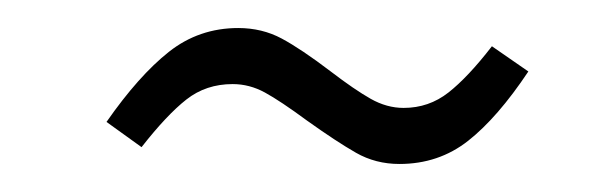

<svg xmlns="http://www.w3.org/2000/svg" viewBox="-20 -386 437 137"><path d="M199 -300Q180 -314 169 -320Q158 -326 146 -326Q127 -326 113 -315Q99 -304 81 -281L56 -299Q79 -332 100.5 -349Q122 -366 150 -366Q167 -366 181 -358.5Q195 -351 216 -335Q233 -322 244.5 -315.5Q256 -309 268 -309Q286 -309 300 -320Q314 -331 331 -353L357 -335Q335 -302 314 -285.5Q293 -269 265 -269Q248 -269 234 -277Q220 -285 199 -300Z"/></svg>

Font: Fira Sans Extra Condensed ExtraLight
Style: Italic
Weight: 275
Width: 3
Italic angle: -8°
Designer: Carrois Corporate & Edenspiekermann AG
Foundry: Carrois Corporate GbR & Edenspiekermann AG
Version: Version 4.203